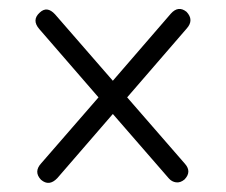

<svg xmlns="http://www.w3.org/2000/svg" viewBox="-20 -552 496 422"><path d="M70 -157Q53.5 -174.5 70.5 -193L196.5 -338L66.5 -488Q49 -508 67.5 -524.5Q83.5 -539.5 101 -520.5L228 -374.5L355.5 -522Q372 -540.5 390 -526Q407 -508 390.5 -489.5L259.5 -338L386.5 -192Q402 -174.5 385.5 -157.5Q376.5 -150 367 -151.2Q357.5 -152.5 351 -160L228 -301.5L106 -160.5Q88 -141.5 70 -157Z"/></svg>

Font: Fraunces 72pt S100 Light
Style: Regular
Weight: 300
Version: Version 1.000; ttfautohint (v1.8.3)